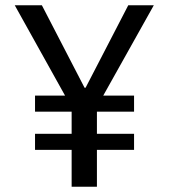

<svg xmlns="http://www.w3.org/2000/svg" viewBox="-20 -709 640 729"><path d="M227 -346 36 -689H139L301 -376H305L467 -689H564L372 -346H489V-285H348V-201H489V-140H348V0H252V-140H113V-201H252V-285H113V-346Z"/></svg>

Font: Wlorlttqgufhjawjgtejqphaquk
Style: Regular
Weight: 400
Monospace: yes
Designer: Carrois Corporate & Edenspiekermann
Foundry: Carrois Corporate GbR & Edenspiekermann AG
Version: Version 2.001